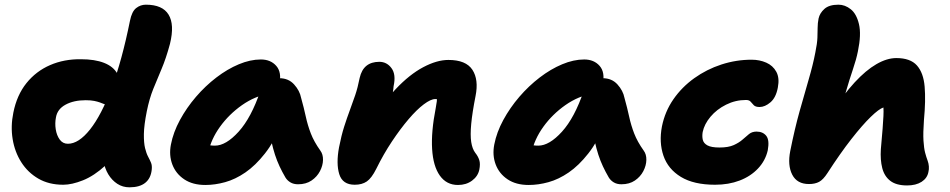

<svg xmlns="http://www.w3.org/2000/svg" viewBox="-20 -780 4058 820"><path d="M250 9Q189 9 144 -17Q99 -43 71 -87Q43 -131 34 -186Q25 -241 37 -299Q52 -374 93 -425Q134 -476 194 -502Q254 -528 326 -527Q385 -527 424.5 -511.5Q464 -496 481 -465.5Q498 -435 489 -389Q483 -364 470 -348.5Q457 -333 442 -333Q431 -333 423.5 -336Q416 -339 406.5 -342.5Q397 -346 382.5 -349Q368 -352 346 -352Q295 -352 260 -333Q225 -314 219 -279Q214 -254 218 -228Q222 -202 235 -184Q248 -166 270 -166Q316 -166 364.5 -227Q413 -288 457 -405Q501 -522 535 -691Q543 -731 561.5 -745.5Q580 -760 603 -760Q674 -760 700 -717.5Q726 -675 706 -593Q689 -530 670 -485.5Q651 -441 634.5 -400Q618 -359 607 -305Q595 -245 594.5 -207.5Q594 -170 599.5 -147.5Q605 -125 612.5 -111Q620 -97 625 -85Q630 -73 628 -55Q624 -18 600 1Q576 20 533 20Q504 20 481 5Q458 -10 442.5 -35.5Q427 -61 422 -94Q417 -127 424 -163L516 -192Q478 -117 430 -73Q382 -29 334.5 -10Q287 9 250 9Z M857 10Q803 10 767 -14Q731 -38 716 -77.5Q701 -117 710 -163Q720 -215 748.5 -267.5Q777 -320 817 -366.5Q857 -413 904 -449Q951 -485 1000 -505.5Q1049 -526 1094 -526Q1136 -526 1160 -498.5Q1184 -471 1173 -420Q1170 -403 1158.5 -393.5Q1147 -384 1133 -381Q1069 -370 1013.5 -331Q958 -292 919.5 -238.5Q881 -185 869 -127Q867 -113 866.5 -101.5Q866 -90 868 -73L816 -187Q838 -170 856 -164Q874 -158 898 -158Q945 -158 999 -217.5Q1053 -277 1092 -392Q1101 -418 1125 -432Q1149 -446 1173 -446Q1212 -446 1236 -419.5Q1260 -393 1266 -362Q1278 -319 1286 -282Q1294 -245 1307.5 -210Q1321 -175 1348 -137Q1360 -121 1359.5 -97Q1359 -73 1346.5 -49Q1334 -25 1310.5 -9Q1287 7 1253 7Q1234 7 1220.5 -1Q1207 -9 1199 -22Q1185 -46 1174 -69.5Q1163 -93 1154.5 -119Q1146 -145 1139 -177Q1132 -209 1125 -249L1186 -255Q1152 -176 1111.5 -124.5Q1071 -73 1028 -43.5Q985 -14 941.5 -2Q898 10 857 10Z M1936 10Q1887 10 1858.5 -30Q1830 -70 1825.5 -143.5Q1821 -217 1841 -319Q1844 -335 1845.5 -347Q1847 -359 1845.5 -368.5Q1844 -378 1838.5 -385.5Q1833 -393 1823 -399Q1849 -398 1867 -389.5Q1885 -381 1891.5 -363.5Q1898 -346 1889 -317Q1875 -340 1864 -348.5Q1853 -357 1839 -357Q1820 -357 1790 -334.5Q1760 -312 1725 -271Q1690 -230 1654 -176Q1618 -122 1587 -59Q1567 -19 1546.5 -5Q1526 9 1495 9Q1443 9 1429 -36Q1415 -81 1428 -151Q1438 -202 1450 -239.5Q1462 -277 1474 -309Q1486 -341 1497 -373.5Q1508 -406 1516 -447Q1524 -482 1545 -499Q1566 -516 1600 -516Q1632 -516 1652 -489Q1672 -462 1661 -412Q1659 -385 1652.5 -365.5Q1646 -346 1636.5 -324.5Q1627 -303 1615 -270.5Q1603 -238 1589 -186L1558 -242Q1611 -337 1670 -399.5Q1729 -462 1787.5 -493Q1846 -524 1895 -524Q1970 -524 1997.5 -482Q2025 -440 2011 -370Q1997 -299 1992.5 -251Q1988 -203 1992.5 -173.5Q1997 -144 2010 -127Q2022 -112 2027 -96Q2032 -80 2027 -55Q2021 -27 1996 -8.5Q1971 10 1936 10Z M2238 10Q2184 10 2148 -14Q2112 -38 2097 -77.5Q2082 -117 2091 -163Q2101 -215 2129.5 -267.5Q2158 -320 2198 -366.5Q2238 -413 2285 -449Q2332 -485 2381 -505.5Q2430 -526 2475 -526Q2517 -526 2541 -498.5Q2565 -471 2554 -420Q2551 -403 2539.5 -393.5Q2528 -384 2514 -381Q2450 -370 2394.5 -331Q2339 -292 2300.5 -238.5Q2262 -185 2250 -127Q2248 -113 2247.5 -101.5Q2247 -90 2249 -73L2197 -187Q2219 -170 2237 -164Q2255 -158 2279 -158Q2326 -158 2380 -217.5Q2434 -277 2473 -392Q2482 -418 2506 -432Q2530 -446 2554 -446Q2593 -446 2617 -419.5Q2641 -393 2647 -362Q2659 -319 2667 -282Q2675 -245 2688.5 -210Q2702 -175 2729 -137Q2741 -121 2740.5 -97Q2740 -73 2727.5 -49Q2715 -25 2691.5 -9Q2668 7 2634 7Q2615 7 2601.5 -1Q2588 -9 2580 -22Q2566 -46 2555 -69.5Q2544 -93 2535.5 -119Q2527 -145 2520 -177Q2513 -209 2506 -249L2567 -255Q2533 -176 2492.5 -124.5Q2452 -73 2409 -43.5Q2366 -14 2322.5 -2Q2279 10 2238 10Z M3034 9Q2943 9 2888 -24.5Q2833 -58 2813.5 -115Q2794 -172 2807 -240Q2820 -304 2856 -356Q2892 -408 2945 -446Q2998 -484 3061 -504.5Q3124 -525 3190 -525Q3224 -525 3252.5 -512.5Q3281 -500 3295.5 -473.5Q3310 -447 3302 -406Q3294 -363 3270.5 -343Q3247 -323 3224 -323Q3207 -323 3199.5 -330.5Q3192 -338 3186 -345.5Q3180 -353 3166 -353Q3121 -353 3081 -333Q3041 -313 3014.5 -281.5Q2988 -250 2981 -216Q2978 -198 2981.5 -183Q2985 -168 3001.5 -159Q3018 -150 3053 -150Q3091 -150 3114 -160.5Q3137 -171 3151.5 -184Q3166 -197 3179 -207.5Q3192 -218 3211 -218Q3238 -218 3252.5 -200Q3267 -182 3259 -138Q3249 -94 3217.5 -60.5Q3186 -27 3139 -9Q3092 9 3034 9Z M3435 6Q3384 6 3363.5 -34Q3343 -74 3355 -135Q3374 -230 3395 -305Q3416 -380 3434 -441.5Q3452 -503 3462 -555Q3470 -594 3471 -618.5Q3472 -643 3472 -662Q3472 -681 3476 -701Q3481 -724 3501 -742Q3521 -760 3561 -760Q3589 -760 3613.5 -740.5Q3638 -721 3648.5 -677Q3659 -633 3644 -561Q3637 -526 3623 -485Q3609 -444 3591 -382.5Q3573 -321 3553 -224L3531 -297Q3582 -376 3630 -428Q3678 -480 3723 -506Q3768 -532 3808 -532Q3868 -532 3896 -500.5Q3924 -469 3929 -410Q3934 -351 3926 -267Q3922 -212 3924 -179.5Q3926 -147 3931 -128Q3936 -109 3942 -93Q3946 -82 3947 -69.5Q3948 -57 3945 -45Q3940 -19 3916 -3.5Q3892 12 3854 12Q3808 12 3782.5 -7.5Q3757 -27 3748 -62Q3739 -97 3742 -143Q3747 -197 3749.5 -230.5Q3752 -264 3753 -284.5Q3754 -305 3753 -321Q3734 -315 3698.5 -280.5Q3663 -246 3616 -186Q3569 -126 3514 -41Q3496 -13 3478.5 -3.5Q3461 6 3435 6Z"/></svg>

Font: Shantell Sans ExtraBold
Style: Italic
Weight: 800
Italic angle: -11°
Designer: Stephen Nixon, Anya Danilova, Shantell Martin
Foundry: Arrow Type
Version: Version 1.011;[c5ecc13dd]